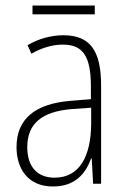

<svg xmlns="http://www.w3.org/2000/svg" viewBox="-20 -667 460 697"><path d="M324 -647H98V-615H324ZM210 -539C165 -539 119 -526 80 -503L94 -472C136 -496 174 -505 208 -505C279 -505 310 -466 310 -353V-307L237 -301C111 -291 40 -238 40 -133C40 -54 82 10 172 10C254 10 291 -38 311 -92H313L318 0H347V-357C347 -486 305 -539 210 -539ZM240 -271 311 -276V-218C310 -101 270 -22 178 -22C115 -22 79 -62 79 -133C79 -219 133 -262 240 -271Z"/></svg>

Font: Noto Sans Gujarati Condensed ExtraLight
Style: Regular
Weight: 200
Width: 3
Designer: Jelle Bosma - Monotype Design Team, Universal Thirst
Foundry: Monotype Imaging Inc.
Version: Version 2.106